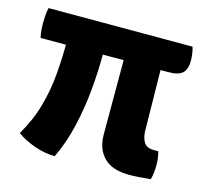

<svg xmlns="http://www.w3.org/2000/svg" viewBox="-80 -589 742 690"><g transform="rotate(15 290.5 -244.0)"><path d="M328.5 -442.5H465L469 -160.5Q470 -135.5 480.2 -119.5Q490.5 -103.5 516.5 -103.5H533.5Q540 -79.5 540 -53Q540 -40.5 538.5 -26.5Q537 -12.5 533.5 0.5Q512 2.5 491.8 4Q471.5 5.5 454 5.5Q390.5 5.5 359.5 -26Q328.5 -57.5 328.5 -111ZM19.5 -387.5Q16 -402 15 -417Q14 -432 14 -443Q14 -453.5 15 -468.8Q16 -484 19.5 -498.5H555Q558.5 -488.5 560.5 -474Q562.5 -459.5 562.5 -447.5Q562.5 -416.5 547.5 -402Q532.5 -387.5 495 -387.5ZM251 -442.5V-386.5Q251 -323 244.5 -253.2Q238 -183.5 222.2 -115.8Q206.5 -48 178.5 10Q143 10 102 -4Q84 -10.5 66.5 -19.2Q49 -28 36 -38Q71 -98 87.5 -158Q104 -218 109 -279.5Q114 -341 114 -405V-442.5Z"/></g></svg>

Font: Signika Negative
Style: Bold
Weight: 700
Designer: Anna Giedry
Foundry: Anna Giedry
Version: Version 2.001